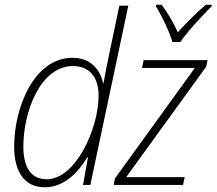

<svg xmlns="http://www.w3.org/2000/svg" viewBox="-20 -784 918 814"><path d="M711 -606H745C775 -651 838 -718 877 -757L878 -764H853C812 -730 768 -685 734 -647C716 -687 689 -733 665 -764H643L641 -757C665 -719 699 -648 711 -606ZM170 10C251 10 311 -52 350 -117H353L332 0H363L524 -760H486L443 -555C434 -515 426 -471 419 -431H417C406 -485 367 -539 288 -539C123 -539 40 -326 40 -163C40 -55 84 10 170 10ZM462 0H756L763 -33H515L854 -501L860 -529H589L582 -496H806L467 -27ZM178 -24C113 -24 79 -72 79 -163C79 -311 152 -504 289 -504C356 -504 398 -460 398 -379C398 -237 300 -24 178 -24Z"/></svg>

Font: Noto Sans SemiCondensed ExtraLight
Style: Italic
Weight: 200
Width: 4
Italic angle: -12°
Designer: Monotype Design Team
Foundry: Monotype Imaging Inc.
Version: Version 2.013